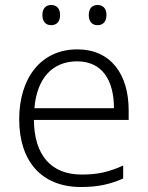

<svg xmlns="http://www.w3.org/2000/svg" viewBox="-20 -740 592 770"><path d="M150 -680C150 -654 163 -639 185 -639C208 -639 221 -654 221 -680C221 -705 208 -720 185 -720C163 -720 150 -705 150 -680ZM336 -680C336 -654 349 -639 371 -639C394 -639 407 -654 407 -680C407 -705 394 -720 371 -720C349 -720 336 -705 336 -680ZM290 -542C142 -542 57 -424 57 -262C57 -95 145 10 305 10C373 10 421 -1 474 -24V-76C415 -50 373 -40 307 -40C185 -40 117 -118 116 -259H496V-298C496 -440 426 -542 290 -542ZM289 -494C390 -494 437 -418 437 -306H118C128 -427 191 -494 289 -494Z"/></svg>

Font: Noto Sans Devanagari UI Light
Style: Regular
Weight: 300
Designer: Jelle Bosma - Monotype Design Team
Foundry: Monotype Imaging Inc.
Version: Version 2.004